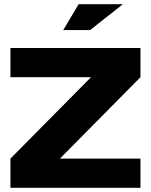

<svg xmlns="http://www.w3.org/2000/svg" viewBox="-20 -900 723 920"><path d="M653 -670H30V-530H416L30 -140V0H653V-140H267L653 -530ZM283 -756H412L569 -880H357Z"/></svg>

Font: LT Wave Black
Style: Regular
Weight: 900
Designer: Daniel Lyons
Version: Version 2.5 (Glyphs App)